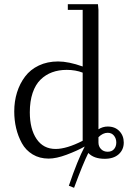

<svg xmlns="http://www.w3.org/2000/svg" viewBox="-20 -749 628 915"><path d="M47.9 -217.8Q47.9 -266.1 61 -308.3Q74.2 -350.6 99.4 -384Q124.5 -417.5 165 -436.8Q205.6 -456.1 256.8 -456.1Q307.1 -456.1 374 -432.1V-702.1H303.2V-729H446.8L449.2 -702.1V-132.8Q469.7 -146 493.2 -146Q528.3 -146 549.1 -124Q569.8 -102.1 569.8 -69.8Q569.8 -35.6 545.7 -13.9Q521.5 7.8 479 7.8Q427.2 7.8 400.9 -20Q374.5 33.2 333 146L308.1 136.2Q349.6 13.7 383.8 -50.8Q347.2 -30.3 297.6 -11.7Q248 6.8 211.9 6.8Q168.5 6.8 135.5 -13.2Q102.5 -33.2 84.2 -66.7Q65.9 -100.1 56.9 -138.2Q47.9 -176.3 47.9 -217.8ZM122.1 -213.9Q122.1 -134.3 154.3 -86.7Q186.5 -39.1 245.1 -39.1Q297.4 -39.1 374 -78.1V-402.8Q340.3 -416 297.9 -416Q259.8 -416 228.5 -404.5Q197.3 -393.1 173.1 -369.4Q148.9 -345.7 135.5 -306.2Q122.1 -266.6 122.1 -213.9ZM449.2 -69.8Q449.2 -51.3 461.4 -38.6Q473.6 -25.9 493.2 -25.9Q512.7 -25.9 523.4 -38.3Q534.2 -50.8 534.2 -69.8Q534.2 -88.9 523.2 -102.5Q512.2 -116.2 493.2 -116.2Q470.2 -116.2 449.2 -95.2Z"/></svg>

Font: Dehuti
Style: Book
Weight: 400
Version: Version 1.2